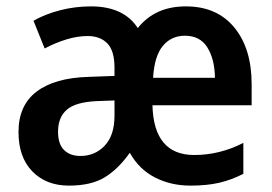

<svg xmlns="http://www.w3.org/2000/svg" viewBox="-20 -572 853 602"><path d="M563 -552Q660 -552 714.5 -486Q769 -420 769 -308V-242H458Q462 -86 589 -86Q669 -86 743 -124V-27Q706 -8 667.5 1Q629 10 577 10Q516 10 466 -15.5Q416 -41 387 -93Q350 -41 307.5 -15.5Q265 10 196 10Q125 10 81.5 -34.5Q38 -79 38 -158Q38 -242 95 -285Q152 -328 258 -331L339 -334V-360Q339 -413 316.5 -436Q294 -459 255 -459Q223 -459 188.5 -448.5Q154 -438 120 -420L85 -507Q122 -528 169 -540Q216 -552 265 -552Q368 -552 412 -484Q439 -518 476.5 -535Q514 -552 563 -552ZM560 -460Q517 -460 490.5 -428Q464 -396 460 -328H654Q653 -387 630 -423.5Q607 -460 560 -460ZM284 -255Q217 -252 189.5 -228Q162 -204 162 -159Q162 -120 181 -101.5Q200 -83 232 -83Q278 -83 308.5 -115.5Q339 -148 339 -209V-257Z"/></svg>

Font: Noto Sans Khmer UI SemiCondensed SemiBold
Style: Regular
Weight: 600
Width: 4
Designer: Danh Hong and the Monotype Design Team
Foundry: Monotype Imaging Inc.
Version: Version 2.002; ttfautohint (v1.8.4.7-5d5b)